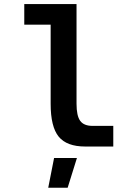

<svg xmlns="http://www.w3.org/2000/svg" viewBox="-20 -710 590 931"><path d="M225.6 -207V-590.3H97.7V-690.4H351.1V-207Q351.1 -148.4 368.9 -124Q386.7 -99.6 428.7 -99.6H529.3V0.5H393.6Q303.7 0.5 264.6 -47.4Q225.6 -95.2 225.6 -207ZM353 56.2 308.1 200.2H213.9L242.2 56.2Z"/></svg>

Font: Code New Roman
Style: Bold
Weight: 700
Monospace: yes
Designer: Sam Radian
Foundry: Code New Roman
Version: Version 1.508 October 19, 2014